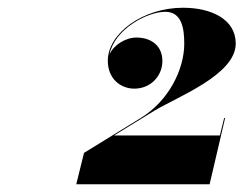

<svg xmlns="http://www.w3.org/2000/svg" viewBox="-20 -933 629 496"><path d="M521.5 -457 561.5 -628H559L548 -583H274.5L378 -646.5C438 -683 589 -739.5 589 -820.5C589 -883.5 525.5 -913 453 -913C348.5 -913 258.5 -846.5 258.5 -776C258.5 -730 291 -704 327 -704C369 -704 399.5 -736.5 399.5 -775.5C399.5 -814.5 371 -836 332.5 -836C304 -836 273.5 -816.5 263 -792.5C275.5 -857 359.5 -902.5 407 -902.5C449.5 -902.5 456 -860 456 -820C456 -754.5 416.5 -673 344 -628.5L197 -538L177 -457Z"/></svg>

Font: Bodoni* 36pt Fatface
Style: Italic
Weight: 900
Italic angle: -13°
Version: Version 2.3